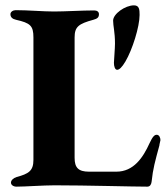

<svg xmlns="http://www.w3.org/2000/svg" viewBox="-20 -693 626 718"><path d="M418 -432C426 -432 436 -441 449 -463C475 -507 502 -593 502 -637C502 -657 501 -673 481 -673C448 -673 403 -641 403 -616C403 -596 410 -573 410 -530C410 -512 406 -465 406 -458C406 -445 410 -432 418 -432ZM42 5C74 5 142 0 184 0C301 0 476 5 531 5C542 5 546 -5 547 -14C552 -62 560 -90 576 -149C576 -154 580 -166 580 -169C580 -177 576 -189 566 -189C558 -189 551 -183 539 -157C515 -104 480 -51 415 -51H313C273 -51 259 -66 259 -103V-553C259 -593 274 -604 329 -619C343 -623 350 -627 350 -640C350 -649 343 -654 332 -654C288 -654 223 -650 182 -650C141 -650 85 -655 39 -655C29 -655 19 -649 19 -640C19 -629 26 -622 40 -619C93 -607 105 -597 105 -553V-95C105 -54 87 -43 42 -31C30 -27 21 -19 21 -10C21 -2 29 5 42 5Z"/></svg>

Font: EB Garamond
Style: Bold
Weight: 700
Designer: Georg Duffner and Octavio Pardo
Foundry: Georg Duffner
Version: Version 1.000;PS 001.000;hotconv 1.0.88;makeotf.lib2.5.64775